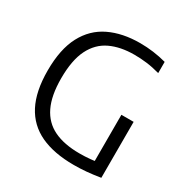

<svg xmlns="http://www.w3.org/2000/svg" viewBox="-171 -895 1016 1046"><g transform="rotate(30 337.0 -372.0)"><path d="M432.5 6.5Q307.5 6.5 223 -33Q138.5 -72.5 95.5 -155.2Q52.5 -238 52.5 -368.5Q52.5 -503 97 -587Q141.5 -671 223 -710.2Q304.5 -749.5 415.5 -749.5Q457.5 -749.5 498.8 -744Q540 -738.5 581 -727.5V-657Q536 -669.5 497 -674.2Q458 -679 420 -679Q332 -679 268.8 -649Q205.5 -619 171.5 -551Q137.5 -483 137.5 -368.5Q137.5 -260 170 -192.8Q202.5 -125.5 267 -94.5Q331.5 -63.5 427.5 -63.5Q463.5 -63.5 494.8 -66.5Q526 -69.5 553 -74.5L521 -41V-360H598V-8Q551 -0.5 512 3Q473 6.5 432.5 6.5Z"/></g></svg>

Font: Encode Sans SC Condensed Thin
Style: Regular
Weight: 400
Version: Version 3.002